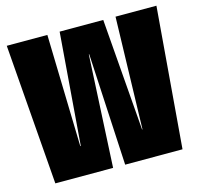

<svg xmlns="http://www.w3.org/2000/svg" viewBox="-99 -783 933 891"><g transform="rotate(-15 367.0 -337.5)"><path d="M60 0H337.5L365 -538H367L395.5 0H671L726.5 -675H530L515.5 -137.5H513.5L471 -675H261.5L219 -137H216.5L202.5 -675H7.5Z"/></g></svg>

Font: Anybody ExtraCondensed Black
Style: Regular
Weight: 900
Width: 2
Version: Version 1.113;gftools[0.9.25]